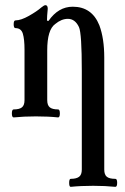

<svg xmlns="http://www.w3.org/2000/svg" viewBox="-20 -451 483 744"><path d="M33 4Q26 4 26 -11.5Q26 -27 33 -27Q55 -27 65 -35Q75 -43 75 -63V-258Q75 -299 68.5 -320.5Q62 -342 40 -342Q33 -342 33 -357Q33 -372 40 -372Q61 -372 92 -389.5Q123 -407 140 -422Q151 -431 156 -431Q165 -431 165 -417Q162 -387 162 -371L168 -370Q206 -425 262 -425Q336 -425 365 -353Q384 -302 384 -228V206Q384 226 394 234Q404 242 427 242Q434 242 434 257.5Q434 273 427 273Q388 269 341 269Q293 269 254 273Q248 273 248 257.5Q248 242 254 242Q276 242 286.5 234Q297 226 297 206V-176Q297 -322 286 -346Q271 -378 243 -378Q218 -378 194 -358Q163 -336 163 -256V-63Q163 -43 173 -35Q183 -27 205 -27Q212 -27 212 -11.5Q212 4 205 4Q168 0 119 0Q72 0 33 4Z"/></svg>

Font: Junicode Cond Medium
Style: Regular
Weight: 500
Width: 3
Designer: Peter S. Baker
Version: Version 2.201